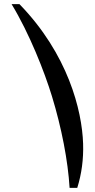

<svg xmlns="http://www.w3.org/2000/svg" viewBox="-20 -851 458 928"><path d="M316.4 57H353.4C374.7 -11 384.1 -82.2 381.7 -156.5C376.5 -317.3 308.8 -589.5 74 -831H36C121.8 -690.1 195 -503.8 231 -386C277.7 -233.3 308.5 -73.6 316.4 57Z"/></svg>

Font: Din Kursivschrift
Style: LeftEng
Weight: 400
Version: Version 1.089